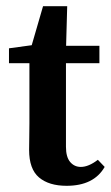

<svg xmlns="http://www.w3.org/2000/svg" viewBox="-20 -588 358 620"><path d="M195 12Q138 12 106 -15Q74 -42 74 -104Q74 -125 74.5 -144Q75 -163 75 -190V-384H9V-432L119 -447L74 -413L119 -568H197L193 -423V-404V-114Q193 -81 206.5 -65Q220 -49 241 -49Q266 -49 296 -72L318 -49Q283 12 195 12ZM135 -384V-440H301V-384Z"/></svg>

Font: Lisu Bosa ExtraBold
Style: Regular
Weight: 800
Designer: David Morse, Annie Olsen, Victor Gaultney, Frank Grießhammer (Latin)
Foundry: SIL International
Version: Version 2.000